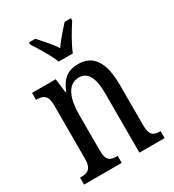

<svg xmlns="http://www.w3.org/2000/svg" viewBox="-184 -871 884 976"><g transform="rotate(-30 257.5 -383.0)"><path d="M221 -606H304C321 -651 360 -715 385 -753V-766H348C320 -733 286 -699 262 -661C238 -699 204 -733 176 -766H139V-753C164 -715 204 -651 221 -606ZM20 0H241V-41H236C201 -41 176 -48 176 -108V-321C176 -405 198 -485 269 -485C325 -485 345 -432 345 -347V0H493V-41H489C454 -41 431 -50 431 -113V-349C431 -486 384 -546 300 -546C242 -546 204 -522 177 -454H173L163 -536H24V-495H29C63 -495 90 -486 90 -427V-113C90 -50 63 -41 27 -41H20Z"/></g></svg>

Font: Noto Serif Armenian ExtraCondensed
Style: Regular
Weight: 400
Width: 2
Designer: Monotype Design Team
Foundry: Monotype Imaging Inc.
Version: Version 2.008